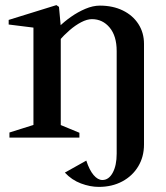

<svg xmlns="http://www.w3.org/2000/svg" viewBox="-20 -538 649 752"><path d="M367 194Q333 194 297 180.5Q261 167 234 138L318 91Q330 128 346.5 147.5Q363 167 381 167Q406 167 421.5 138.5Q437 110 437 64V-338Q437 -397 409.5 -430Q382 -463 340 -463Q321 -463 298 -451Q275 -439 252.5 -419.5Q230 -400 211 -378L218 -401V-34L204 -54L291 -18V1H17V-19L125 -53L111 -34V-445L126 -428L14 -442V-460L201 -518L211 -511L219 -424L210 -432Q231 -453 258 -472Q285 -491 314.5 -503.5Q344 -516 371 -516Q422 -516 461 -497Q500 -478 522 -444Q544 -410 544 -366V28Q544 76 521.5 113.5Q499 151 459 172.5Q419 194 367 194Z"/></svg>

Font: Wittgenstein Medium
Style: Regular
Weight: 500
Designer: Jörg Drees
Foundry: Jörg Drees
Version: Version 1.500